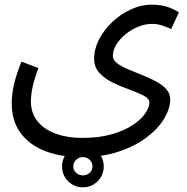

<svg xmlns="http://www.w3.org/2000/svg" viewBox="-20 -439 800 820"><path d="M30 1Q30 -35 40 -79Q50 -123 72 -176L144 -148Q128 -106 120 -71Q112 -36 112 -6Q112 45 141 80Q170 115 219.5 132.5Q269 150 331 150Q403 150 457 134.5Q511 119 547 95Q583 71 600.5 45Q618 19 618 -1Q618 -18 594 -30.5Q570 -43 535 -55.5Q500 -68 465 -84.5Q430 -101 406 -126Q382 -151 382 -188Q382 -229 402.5 -269.5Q423 -310 458.5 -344Q494 -378 538 -398.5Q582 -419 629 -419Q671 -419 701 -407.5Q731 -396 744 -386L711 -315Q694 -323 673 -330Q652 -337 629 -337Q600 -337 570.5 -325Q541 -313 516.5 -293Q492 -273 477 -249Q462 -225 462 -201Q462 -183 479.5 -169.5Q497 -156 525 -144Q553 -132 584.5 -119.5Q616 -107 644 -92.5Q672 -78 689.5 -59Q707 -40 707 -14Q707 23 682 66Q657 109 608 146.5Q559 184 488.5 208Q418 232 326 232Q242 232 175 207Q108 182 69 130.5Q30 79 30 1ZM334 361Q297 361 271 335Q245 309 245 272Q245 235 271 209Q297 183 334 183Q371 183 397 209Q423 235 423 272Q423 309 397 335Q371 361 334 361ZM334 310Q351 310 363 299Q375 288 375 272Q375 255 363 243.5Q351 232 334 232Q317 232 305 243.5Q293 255 293 272Q293 288 305 299Q317 310 334 310Z"/></svg>

Font: Noto IKEA Arabic
Style: Regular
Weight: 400
Designer: Monotype Design Team
Foundry: Monotype Imaging Inc.
Version: Version 1.200